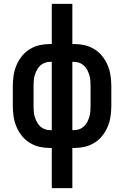

<svg xmlns="http://www.w3.org/2000/svg" viewBox="-20 -755 640 990"><path d="M247 215V8H238Q211 8 184 2Q157 -4 133.5 -18.5Q110 -33 92.5 -55Q75 -77 64.5 -102.5Q54 -128 50 -155.5Q46 -183 46 -210V-310Q46 -337 50 -364.5Q54 -392 64.5 -417.5Q75 -443 92.5 -465Q110 -487 133.5 -501.5Q157 -516 184 -522Q211 -528 238 -528H247V-735H353V-528H362Q389 -528 416 -522Q443 -516 466.5 -501.5Q490 -487 507.5 -465Q525 -443 535.5 -417.5Q546 -392 550 -364.5Q554 -337 554 -310V-210Q554 -183 550 -155.5Q546 -128 535.5 -102.5Q525 -77 507.5 -55Q490 -33 466.5 -18.5Q443 -4 416 2Q389 8 362 8H353V215ZM238 -84H247V-436H238Q224 -436 210.5 -431Q197 -426 186.5 -416Q176 -406 169.5 -393Q163 -380 159 -366.5Q155 -353 154 -338.5Q153 -324 153 -310V-210Q153 -196 154 -181.5Q155 -167 159 -153.5Q163 -140 169.5 -127Q176 -114 186.5 -104Q197 -94 210.5 -89Q224 -84 238 -84ZM353 -84H362Q376 -84 389.5 -89Q403 -94 413.5 -104Q424 -114 430.5 -127Q437 -140 441 -153.5Q445 -167 446 -181.5Q447 -196 447 -210V-310Q447 -324 446 -338.5Q445 -353 441 -366.5Q437 -380 430.5 -393Q424 -406 413.5 -416Q403 -426 389.5 -431Q376 -436 362 -436H353Z"/></svg>

Font: Iosevka SS04 Semibold Extended
Style: Regular
Weight: 600
Width: 7
Monospace: yes
Designer: Belleve Invis
Foundry: Belleve Invis
Version: Version 19.0.0; ttfautohint (v1.8.4)